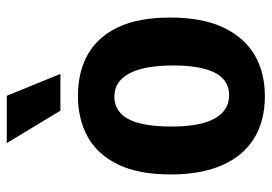

<svg xmlns="http://www.w3.org/2000/svg" viewBox="-138 -653 805 569"><g transform="rotate(-90 264.5 -368.5)"><path d="M264 14Q191 14 139 -18Q87 -50 59.5 -112.5Q32 -175 32 -265Q32 -359 61 -420Q90 -481 142.5 -510.5Q195 -540 265 -540Q337 -540 389 -510Q441 -480 469 -419.5Q497 -359 497 -267Q497 -171 467.5 -109Q438 -47 386 -16.5Q334 14 264 14ZM267 -92Q296 -92 315.5 -110Q335 -128 345 -165Q355 -202 355 -257Q355 -315 344.5 -353.5Q334 -392 313.5 -412Q293 -432 262 -432Q234 -432 214 -414Q194 -396 184 -358.5Q174 -321 174 -263Q174 -177 198 -134.5Q222 -92 267 -92ZM221 -592 125 -751H265L330 -592Z"/></g></svg>

Font: Bricolage Grotesque 24pt SemiCondensed
Style: Bold
Weight: 700
Width: 4
Designer: Mathieu Triay
Foundry: Atelier Triay
Version: Version 1.001;gftools[0.9.33.dev8+g029e19f]